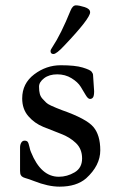

<svg xmlns="http://www.w3.org/2000/svg" viewBox="-20 -682 433 718"><path d="M169 -491C169 -483.7 172.7 -480 180 -480C187.3 -480 200.7 -490.3 220 -511C284.7 -579 317 -620.7 317 -636C317 -644.7 310.2 -651.2 296.5 -655.5C282.8 -659.8 272 -662 264 -662C256 -662 249.3 -655.7 244 -643C220 -583.7 197.3 -538 176 -506C171.3 -499.3 169 -494.3 169 -491ZM328 -401C328 -405 326.2 -409.3 322.5 -414C318.8 -418.7 307.7 -423.8 289 -429.5C270.3 -435.2 243 -438 207 -438C171 -438 138 -426.7 108 -404C78 -381.3 63 -351.3 63 -314C63 -287.3 70.7 -265.2 86 -247.5C101.3 -229.8 120 -216.5 142 -207.5L208 -181.5C230 -173.2 248.7 -161.7 264 -147C279.3 -132.3 287 -113.2 287 -89.5C287 -65.8 277.7 -48.5 259 -37.5C240.3 -26.5 220.7 -21 200 -21C155.3 -21 120.7 -51.7 96 -113C94 -117 92 -123.7 90 -133C88 -142.3 85.8 -148.5 83.5 -151.5C81.2 -154.5 77.3 -156 72 -156C66.7 -156 62.5 -153.5 59.5 -148.5C56.5 -143.5 55 -137.3 55 -130V-43C55 -35.7 56 -30.3 58 -27C59.3 -25 60.5 -23.5 61.5 -22.5C62.5 -21.5 64.3 -20.3 67 -19C69.7 -17.7 71.8 -16.8 73.5 -16.5C75.2 -16.2 77.8 -15.3 81.5 -14C85.2 -12.7 87.8 -11.8 89.5 -11.5C91.2 -11.2 97 -9 107 -5C142.3 9 174.3 16 203 16C245 16 278 5.7 302 -15C337.3 -47 355 -82 355 -120C355 -158 346.3 -187.2 329 -207.5C311.7 -227.8 272.7 -248.7 212 -270L190.5 -278.5C186.2 -280.2 179.7 -283 171 -287C162.3 -291 156.2 -294.8 152.5 -298.5L139.5 -312C134.5 -317.3 131 -323.5 129 -330.5C127 -337.5 126 -346.7 126 -358C126 -369.3 132.3 -379.8 145 -389.5C157.7 -399.2 174 -404 194 -404C214 -404 231.8 -399.2 247.5 -389.5C263.2 -379.8 274.5 -369.3 281.5 -358L300.5 -326.5C306.2 -316.8 311.5 -312 316.5 -312C321.5 -312 325.3 -314 328 -318C330.7 -322 332 -329.7 332 -341Z"/></svg>

Font: Sorts Mill Goudy
Style: Regular
Weight: 400
Version: Version 003.101